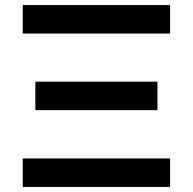

<svg xmlns="http://www.w3.org/2000/svg" viewBox="-20 -740 764 760"><path d="M70 -607.2V-720H653.3V-607.2ZM70 0V-112.8H653.3V0ZM120 -304V-416.8H603.3V-304Z"/></svg>

Font: Manrope
Style: Regular
Weight: 400
Designer: Mikhail Sharanda
Foundry: Mikhail Sharanda
Version: Version 4.503